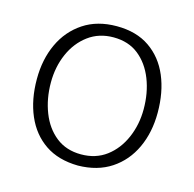

<svg xmlns="http://www.w3.org/2000/svg" viewBox="-82 -581 686 678"><g transform="rotate(15 261.5 -242.5)"><path d="M259 13Q187 12 138.5 -21Q90 -54 65 -112Q40 -170 40 -245Q40 -317 66.5 -374Q93 -431 143.5 -464.5Q194 -498 265 -498Q337 -498 385.5 -464.5Q434 -431 458.5 -373Q483 -315 483 -240Q483 -168 456.5 -111Q430 -54 380 -21Q330 12 259 13ZM259 -28Q313 -28 351.5 -57Q390 -86 411 -134.5Q432 -183 432 -239Q432 -299 412.5 -348.5Q393 -398 356 -427.5Q319 -457 264 -457Q211 -457 172 -428Q133 -399 112 -351Q91 -303 91 -246Q91 -187 110.5 -137Q130 -87 167.5 -57.5Q205 -28 259 -28Z"/></g></svg>

Font: Catamaran Thin
Style: Regular
Weight: 100
Designer: Pria Ravichandran
Version: Version 2.000